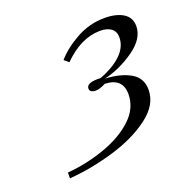

<svg xmlns="http://www.w3.org/2000/svg" viewBox="-84 -832 547 564"><g transform="rotate(-20 189.5 -550.0)"><path d="M379 -700Q379 -661 334.5 -629.5Q290 -598 240 -586Q287 -584 318 -566.5Q349 -549 349 -512Q349 -465 301 -429Q253 -393 182 -372Q111 -351 43 -346V-364Q103 -369 160 -389Q217 -409 253 -442.5Q289 -476 289 -520Q289 -570 234 -572Q215 -562 202 -562Q195 -562 189.5 -565Q184 -568 184 -575Q184 -594 228 -592Q271 -608 296 -632Q321 -656 321 -686Q321 -704 308.5 -713.5Q296 -723 274 -723Q214 -723 158 -667L144 -679Q169 -708 210.5 -731Q252 -754 299 -754Q335 -754 357 -740.5Q379 -727 379 -700Z"/></g></svg>

Font: Playfair Display
Style: Italic
Weight: 400
Italic angle: -14°
Designer: Claus Eggers Sørensen
Foundry: Claus Eggers Sørensen
Version: Version 1.200; ttfautohint (v1.6)